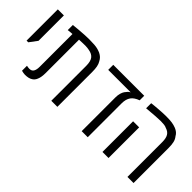

<svg xmlns="http://www.w3.org/2000/svg" viewBox="1 -1192 1748 1748"><g transform="rotate(45 874.5 -318.5)"><path d="M71.8 -228V-630.4H149.9V-303.7L93.3 -228Z M280.8 2.4Q271 2.4 259.8 0.5Q248.5 -1.5 236.3 -4.9V-68.8Q255.4 -64.5 271 -64.5Q299.8 -64.5 312.3 -85Q324.7 -105.5 324.7 -143.1V-565.9Q311 -565.4 296.9 -564Q282.7 -562.5 269 -561V-626.5Q303.2 -630.4 338.6 -633.3Q374 -636.2 407.2 -638.2Q440.4 -640.1 467.8 -640.1Q507.8 -640.1 534.2 -637.9Q560.5 -635.7 579.6 -630.6Q598.6 -625.5 616.2 -617.7Q636.2 -607.9 649.9 -594.7Q663.6 -581.5 673.3 -562Q686 -542 691.2 -513.9Q696.3 -485.8 696.3 -449.7V0H618.2V-448.7Q618.2 -506.8 597.4 -534.2Q576.7 -561.5 532.7 -568.8Q514.2 -573.2 484.9 -574.2Q471.7 -574.2 451.2 -573.7Q430.7 -573.2 403.3 -571.8V-143.1Q403.3 -117.2 400.1 -95.9Q397 -74.7 389.6 -57.6Q378.4 -29.3 356 -15.6Q341.3 -5.9 322.3 -1.7Q303.2 2.4 280.8 2.4Z M1009.3 0V-437Q1009.3 -463.9 1015.9 -487.1Q1022.5 -510.3 1032.2 -523.9Q1043.5 -540 1052.7 -549.3Q1062 -558.6 1075.2 -565.4H785.6V-630.4H1184.1V-571.8Q1159.2 -563 1140.1 -550.3Q1121.1 -537.6 1110.4 -522Q1087.4 -489.7 1087.4 -436V0Z M1598.6 0V-448.7Q1598.6 -498.5 1582.3 -525.1Q1565.9 -551.8 1530.8 -562Q1517.6 -569.3 1498.3 -571.8Q1479 -574.2 1455.1 -574.2Q1430.2 -574.2 1387.9 -571.3Q1345.7 -568.4 1276.9 -562V-627.4Q1295.4 -629.9 1314.2 -631.6Q1333 -633.3 1352.1 -634.8Q1386.7 -637.7 1413.3 -638.9Q1439.9 -640.1 1459.5 -640.1Q1503.4 -640.1 1532.5 -636Q1561.5 -631.8 1586.9 -621.6Q1607.4 -613.3 1622.1 -601.1Q1636.7 -588.9 1647 -569.8Q1664.1 -549.3 1670.7 -520Q1677.2 -490.7 1677.2 -448.7V0ZM1276.9 0V-394.5H1355V0Z"/></g></svg>

Font: Open Sans SemiCondensed
Style: Regular
Weight: 400
Width: 4
Designer: Monotype Design Team
Foundry: Monotype Imaging Inc.
Version: Version 3.000